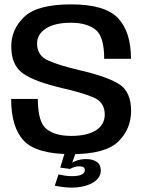

<svg xmlns="http://www.w3.org/2000/svg" viewBox="-20 -701 670 878"><path d="M309 157Q333.5 157 357.2 152Q381 147 400 137Q419 127 430 112.2Q441 97.5 441 78.5Q441 52 422.5 39.2Q404 26.5 374.5 26.5Q351 26.5 331.5 33Q312 39.5 302 49L300 71.5Q308.5 66.5 320 63Q331.5 59.5 342 59.5Q354.5 59.5 361.2 63.5Q368 67.5 368 77Q368 90 353.5 97.2Q339 104.5 309.5 104.5Q291.5 104.5 275.5 102Q259.5 99.5 247.5 96.5L230.5 148Q249 152 269.2 154.5Q289.5 157 309 157ZM300 71.5 325.5 0H275.5L255.5 65.5ZM307 4Q462 4 520.8 -53.5Q579.5 -111 579.5 -194Q579.5 -280 526.5 -315Q473.5 -350 342 -380.5Q252 -401.5 200.8 -424Q149.5 -446.5 149.5 -502Q149.5 -544.5 190 -570.8Q230.5 -597 304 -597Q375 -597 415.8 -566.2Q456.5 -535.5 456.5 -432H579Q579 -555 519.8 -618Q460.5 -681 305 -681Q151.5 -681 91.5 -624.5Q31.5 -568 31.5 -488.5Q31.5 -403 85 -365.2Q138.5 -327.5 266.5 -297.5Q358 -277 408.5 -255Q459 -233 459 -177Q459 -131 418.8 -105.2Q378.5 -79.5 306 -79.5Q232.5 -79.5 192.8 -110.8Q153 -142 153 -248.5H31Q31 -118.5 89.2 -57.2Q147.5 4 307 4Z"/></svg>

Font: Anybody Thin Medium
Style: Regular
Weight: 500
Version: Version 1.113;gftools[0.9.25]